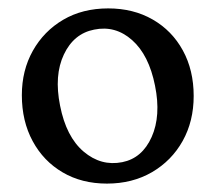

<svg xmlns="http://www.w3.org/2000/svg" viewBox="-20 -728 513 457"><path d="M237.5 -708Q297.5 -708 343.5 -681.5Q389.5 -655 415.2 -608Q441 -561 441 -499.5Q441 -439.5 414.8 -392.5Q388.5 -345.5 341.8 -318.2Q295 -291 234.5 -291Q174.5 -291 129 -317.8Q83.5 -344.5 57.8 -392Q32 -439.5 32 -501.5Q32 -560.5 58.2 -607.2Q84.5 -654 130.5 -681Q176.5 -708 237.5 -708ZM271 -342Q318.5 -351.5 341 -402Q363.5 -452.5 349 -524Q334.5 -597 294.5 -632.5Q254.5 -668 204 -657.5Q155.5 -648 132 -598.2Q108.5 -548.5 123 -476.5Q137.5 -402.5 179 -367.2Q220.5 -332 271 -342Z"/></svg>

Font: Fraunces 144pt SuperSoft
Style: Regular
Weight: 400
Version: Version 1.000;[b76b70a41]